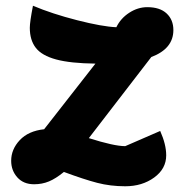

<svg xmlns="http://www.w3.org/2000/svg" viewBox="-20 -625 649 670"><path d="M539 -168Q560 -121 560 -83Q560 -36 518 -5.5Q476 25 417 25Q365 25 319 13Q273 1 203 -25Q175 -2 151 8Q127 18 99 18Q62 18 40.5 -6Q19 -30 19 -64Q19 -104 49 -136Q79 -168 134 -174L313 -403Q226 -404 176 -417.5Q126 -431 105 -458Q84 -485 84 -528Q84 -548 95 -605Q161 -577 249 -554.5Q337 -532 386 -530Q401 -561 431 -580.5Q461 -600 494 -600Q538 -600 561.5 -578Q585 -556 585 -520Q585 -455 508 -426L290 -143Q378 -115 417 -115Z"/></svg>

Font: Lemonada SemiBold
Style: Regular
Weight: 600
Designer: Mohamed Gaber (Arabic) Eduardo Tunni (Latin)
Foundry: Kief Type Foundry
Version: Version 3.006